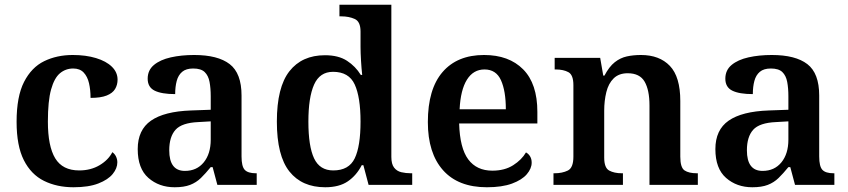

<svg xmlns="http://www.w3.org/2000/svg" viewBox="-20 -780 3576 810"><path d="M290 10Q220 10 165.5 -17Q111 -44 80.5 -104.5Q50 -165 50 -266Q50 -373 81.5 -434.5Q113 -496 166.5 -522Q220 -548 287 -548Q342 -548 385 -535Q428 -522 452 -498.5Q476 -475 476 -444Q476 -422 465.5 -404.5Q455 -387 430 -377Q405 -367 362 -367Q362 -401 355.5 -429Q349 -457 333 -474Q317 -491 289 -491Q257 -491 233 -471Q209 -451 195.5 -402.5Q182 -354 182 -267Q182 -163 213 -112Q244 -61 314 -61Q363 -61 400 -83Q437 -105 454 -138Q464 -131 469.5 -119.5Q475 -108 475 -95Q475 -70 455.5 -46Q436 -22 395 -6Q354 10 290 10Z M717 10Q651 10 606 -29.5Q561 -69 561 -151Q561 -232 617 -271Q673 -310 786 -314L869 -317V-374Q869 -408 864 -434.5Q859 -461 843.5 -476Q828 -491 795 -491Q765 -491 748.5 -477Q732 -463 725.5 -438.5Q719 -414 719 -383Q662 -383 632.5 -397.5Q603 -412 603 -448Q603 -484 629.5 -506Q656 -528 700.5 -538Q745 -548 799 -548Q899 -548 949 -509.5Q999 -471 999 -377V-120Q999 -78 1012.5 -63.5Q1026 -49 1060 -49H1063V0H897L877 -75H869Q847 -48 827.5 -29Q808 -10 782 0Q756 10 717 10ZM760 -59Q810 -59 839.5 -95Q869 -131 869 -191V-268L817 -265Q747 -262 720.5 -232.5Q694 -203 694 -146Q694 -59 760 -59Z M1352 10Q1254 10 1201 -56.5Q1148 -123 1148 -267Q1148 -412 1201 -479.5Q1254 -547 1351 -547Q1408 -547 1444 -523.5Q1480 -500 1502 -464H1508Q1505 -491 1503 -524.5Q1501 -558 1501 -582V-647Q1501 -689 1476.5 -700Q1452 -711 1420 -711H1412V-760H1631V-118Q1631 -88 1642.5 -73Q1654 -58 1673 -53.5Q1692 -49 1714 -49H1719V0H1535L1513 -83H1506Q1484 -40 1447.5 -15Q1411 10 1352 10ZM1386 -61Q1452 -61 1476.5 -112Q1501 -163 1501 -267Q1501 -370 1476.5 -423.5Q1452 -477 1385 -477Q1329 -477 1305 -423Q1281 -369 1281 -267Q1281 -163 1305 -112Q1329 -61 1386 -61Z M2034 10Q1913 10 1849 -62Q1785 -134 1785 -265Q1785 -404 1847 -476Q1909 -548 2022 -548Q2127 -548 2187 -487.5Q2247 -427 2247 -308V-259H1917Q1920 -155 1955.5 -107.5Q1991 -60 2057 -60Q2109 -60 2145 -83Q2181 -106 2199 -137Q2210 -131 2216.5 -120Q2223 -109 2223 -94Q2223 -69 2202.5 -45Q2182 -21 2140 -5.5Q2098 10 2034 10ZM2114 -319Q2114 -396 2093.5 -441.5Q2073 -487 2024 -487Q1977 -487 1950 -444Q1923 -401 1919 -319Z M2315 0V-49H2319Q2352 -49 2375.5 -60.5Q2399 -72 2399 -119V-421Q2399 -464 2378 -475.5Q2357 -487 2324 -487H2320V-536H2512L2525 -461H2530Q2550 -499 2573.5 -517.5Q2597 -536 2624.5 -542Q2652 -548 2684 -548Q2762 -548 2806 -502Q2850 -456 2850 -354V-119Q2850 -73 2868 -61Q2886 -49 2920 -49H2924V0H2720V-335Q2720 -400 2699.5 -435.5Q2679 -471 2628 -471Q2591 -471 2569 -449.5Q2547 -428 2538 -391.5Q2529 -355 2529 -313V-115Q2529 -72 2550 -60.5Q2571 -49 2604 -49H2608V0Z M3154 10Q3088 10 3043 -29.5Q2998 -69 2998 -151Q2998 -232 3054 -271Q3110 -310 3223 -314L3306 -317V-374Q3306 -408 3301 -434.5Q3296 -461 3280.5 -476Q3265 -491 3232 -491Q3202 -491 3185.5 -477Q3169 -463 3162.5 -438.5Q3156 -414 3156 -383Q3099 -383 3069.5 -397.5Q3040 -412 3040 -448Q3040 -484 3066.5 -506Q3093 -528 3137.5 -538Q3182 -548 3236 -548Q3336 -548 3386 -509.5Q3436 -471 3436 -377V-120Q3436 -78 3449.5 -63.5Q3463 -49 3497 -49H3500V0H3334L3314 -75H3306Q3284 -48 3264.5 -29Q3245 -10 3219 0Q3193 10 3154 10ZM3197 -59Q3247 -59 3276.5 -95Q3306 -131 3306 -191V-268L3254 -265Q3184 -262 3157.5 -232.5Q3131 -203 3131 -146Q3131 -59 3197 -59Z"/></svg>

Font: Noto Serif Vithkuqi SemiBold
Style: Regular
Weight: 600
Version: Version 1.005